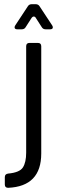

<svg xmlns="http://www.w3.org/2000/svg" viewBox="-20 -704 291 917"><path d="M63 -564Q53 -564 50.5 -569.5Q48 -575 53 -583L113 -674Q119 -684 132 -684H150Q163 -684 169 -674L229 -583Q234 -575 231.5 -569.5Q229 -564 219 -564H198Q185 -564 179 -575L152 -617Q148 -625 141.5 -625Q135 -625 130 -617L103 -575Q97 -564 84 -564ZM19 193Q3 193 3 177V142Q3 127 19 125Q74 120 89.5 95.5Q105 71 105 25V-483Q105 -499 121 -499H161Q177 -499 177 -483V29Q177 186 19 193Z"/></svg>

Font: Pitagon Sans
Style: Regular
Weight: 400
Designer: Travis Tran
Foundry: Pitagon
Version: Version 1.001; ttfautohint (v1.8.4.7-5d5b);gftools[0.9.26]